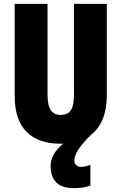

<svg xmlns="http://www.w3.org/2000/svg" viewBox="-20 -734 628 994"><path d="M365 97Q365 113 375 121.5Q385 130 399 130Q409 130 425 126.5Q441 123 448 119V227Q430 234 406.5 237Q383 240 363 240Q299 240 270.5 209.5Q242 179 242 127Q242 96 257 67.5Q272 39 307 10Q300 10 292 10Q178 10 117 -52Q56 -114 56 -238V-714H226V-246Q226 -188 243 -163.5Q260 -139 294 -139Q330 -139 346.5 -163Q363 -187 363 -247V-714H533V-242Q533 -100 452 -37Q404 11 384.5 42Q365 73 365 97Z"/></svg>

Font: Noto Sans Gurmukhi UI ExtraCondensed Black
Style: Regular
Weight: 900
Width: 2
Designer: Jelle Bosma - Monotype Design Team
Foundry: Monotype Imaging Inc.
Version: Version 2.004; ttfautohint (v1.8.4.7-5d5b)